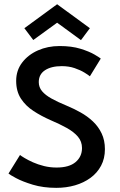

<svg xmlns="http://www.w3.org/2000/svg" viewBox="-20 -894 578 926"><path d="M267.5 -672Q325.5 -672 368.2 -658.8Q411 -645.5 436 -630.8Q461 -616 466 -611.5L413.5 -526Q406 -532.5 386.8 -544.2Q367.5 -556 339.8 -565.5Q312 -575 278 -575Q227 -575 197 -555.2Q167 -535.5 167 -498Q167 -473 183 -454Q199 -435 228.8 -418.5Q258.5 -402 300 -385Q335 -370.5 368.2 -352Q401.5 -333.5 428 -308.5Q454.5 -283.5 470.2 -250.5Q486 -217.5 486 -174.5Q486 -129.5 467.5 -94.8Q449 -60 416.5 -36.2Q384 -12.5 341.8 -0.2Q299.5 12 251.5 12Q188.5 12 138.2 -3.2Q88 -18.5 57 -35.2Q26 -52 21 -57L76.5 -146.5Q82.5 -141.5 98.8 -131.8Q115 -122 139 -111.2Q163 -100.5 192.2 -93.2Q221.5 -86 253 -86Q313.5 -86 344.5 -112.2Q375.5 -138.5 375.5 -180Q375.5 -211.5 355.8 -234.8Q336 -258 301.8 -277Q267.5 -296 224 -314.5Q179.5 -334 141.8 -358.5Q104 -383 81 -418.2Q58 -453.5 58 -504Q58 -554.5 86.8 -592.2Q115.5 -630 163 -651Q210.5 -672 267.5 -672ZM140.5 -701 97.5 -758 255.5 -873.5 413.5 -758 370.5 -700.5 255.5 -784.5Z"/></svg>

Font: League Spartan Thin Medium
Style: Regular
Weight: 500
Version: Version 2.002